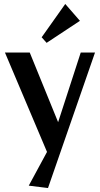

<svg xmlns="http://www.w3.org/2000/svg" viewBox="-20 -745 502 968"><path d="M459 -480 222 203 125 191 217 21 5 -480H130L273 -129L387 -480ZM309 -725 383 -640 215 -529 190 -557Z"/></svg>

Font: Arya
Style: Bold
Weight: 700
Designer: Eduardo Rodriguez Tunni, Modular Infotech
Foundry: Eduardo Rodriguez Tunni, Modular Infotech
Version: Version 1.002